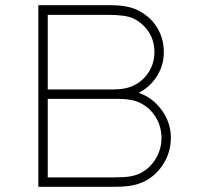

<svg xmlns="http://www.w3.org/2000/svg" viewBox="-20 -716 780 736"><path d="M608 -516Q608 -467 582.5 -425.5Q557 -384 512 -360Q565 -342 600 -294Q635 -246 635 -188Q635 -136 609 -92Q583 -48 540 -24Q518 -12 491 -6Q464 0 419 0H127V-696H405Q471 -696 510 -676Q557 -652 582.5 -610Q608 -568 608 -516ZM572 -516Q572 -562 548 -596.5Q524 -631 487 -647Q459 -659 393 -659H163V-373H411Q463 -373 494 -389Q530 -407 551 -441Q572 -475 572 -516ZM599 -187Q599 -232 576 -268.5Q553 -305 514 -323Q484 -337 433 -337H163V-36H420Q458 -36 480 -40Q502 -44 518 -52Q555 -71 577 -107.5Q599 -144 599 -187Z"/></svg>

Font: Major Mono Display
Style: Regular
Weight: 400
Designer: Emre Parlak
Foundry: Emre Parlak
Version: Version 2.000; ttfautohint (v1.8) -l 8 -r 50 -G 200 -x 14 -D